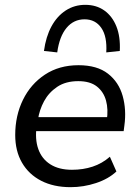

<svg xmlns="http://www.w3.org/2000/svg" viewBox="-20 -766 575 795"><path d="M272 9Q202 9 150.5 -17.5Q99 -44 71 -92.5Q43 -141 43 -207Q43 -287 75 -352.5Q107 -418 166 -457Q225 -496 305 -496Q382 -496 427 -461Q472 -426 488 -368.5Q504 -311 495 -246L492 -223H114L122 -281H440L422 -267Q429 -313 419 -349.5Q409 -386 381 -408Q353 -430 304 -430Q252 -430 217 -406.5Q182 -383 162.5 -347Q143 -311 137 -270L132 -245Q124 -190 138.5 -149Q153 -108 188.5 -85.5Q224 -63 278 -63Q324 -63 363.5 -76Q403 -89 435 -117L462 -56Q429 -25 377.5 -8Q326 9 272 9ZM217 -549 162 -555Q170 -614 193 -656.5Q216 -699 252 -722.5Q288 -746 333 -746Q379 -746 412 -722.5Q445 -699 462 -656.5Q479 -614 476 -555L420 -549Q424 -615 399.5 -650.5Q375 -686 330 -686Q285 -686 255.5 -650.5Q226 -615 217 -549Z"/></svg>

Font: Nunito Sans 12pt ExtraLight 12pt Medium
Style: Italic
Weight: 500
Italic angle: -9°
Version: Version 3.101;gftools[0.9.27]